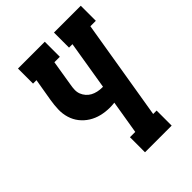

<svg xmlns="http://www.w3.org/2000/svg" viewBox="-211 -841 947 947"><g transform="rotate(-45 262.0 -367.5)"><path d="M237 0V-105H274L303 -280Q295 -279 287 -278.5Q279 -278 271 -278Q240 -278 211.5 -285Q183 -292 159 -307Q135 -322 117.5 -344Q100 -366 91.5 -394Q83 -422 84 -452Q85 -482 90 -512L110 -630H86V-735H273V-630H235L213 -495Q210 -479 209.5 -463Q209 -447 214.5 -433Q220 -419 230 -407.5Q240 -396 253 -389Q266 -382 281.5 -378.5Q297 -375 312 -375Q314 -375 315.5 -375Q317 -375 319 -375L361 -630H337V-735H524V-630H486L399 -105H423V0Z"/></g></svg>

Font: Iosevka Slab Extrabold Oblique
Style: Regular
Weight: 800
Italic angle: -9°
Monospace: yes
Designer: Belleve Invis
Foundry: Belleve Invis
Version: Version 11.1.1; ttfautohint (v1.8.3)